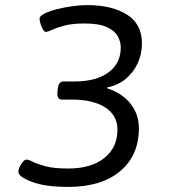

<svg xmlns="http://www.w3.org/2000/svg" viewBox="-20 -726 682 752"><path d="M248 6Q156 6 104 -14Q52 -34 52 -53Q52 -67 63.5 -84Q75 -101 83 -101Q92 -101 108.5 -92.5Q125 -84 157.5 -75Q190 -66 247 -66Q337 -66 388.5 -107Q440 -148 440 -218Q440 -274 392.5 -305Q345 -336 260 -336H222Q202 -336 205 -366L206 -377Q209 -407 229 -407H273Q357 -407 405 -442.5Q453 -478 453 -540Q453 -563 441 -584.5Q429 -606 398.5 -620Q368 -634 311 -634Q264 -634 233.5 -626Q203 -618 185 -609.5Q167 -601 159 -601Q154 -601 148 -611Q142 -621 138.5 -633.5Q135 -646 135 -653Q135 -663 153.5 -672.5Q172 -682 201 -689.5Q230 -697 262 -701.5Q294 -706 321 -706Q418 -706 477 -669Q536 -632 536 -556Q536 -513 518.5 -476.5Q501 -440 470.5 -415.5Q440 -391 400 -384V-380Q459 -361 491.5 -319.5Q524 -278 524 -224Q524 -117 450.5 -55.5Q377 6 248 6Z"/></svg>

Font: Asap Expanded Expanded Regular
Style: Italic
Weight: 400
Width: 7
Italic angle: -6°
Designer: Pablo Cosgaya
Foundry: Omnibus-Type
Version: Version 3.001; ttfautohint (v1.8.4.7-5d5b)